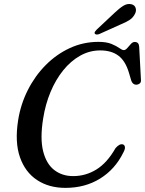

<svg xmlns="http://www.w3.org/2000/svg" viewBox="-20 -921 721 954"><path d="M592 -203Q599.5 -200 600.8 -189.8Q602 -179.5 592.5 -162.5Q552 -80 477.5 -33.8Q403 12.5 305 12.5Q223 12.5 164 -26.5Q105 -65.5 79 -140.2Q53 -215 70 -323Q82.5 -402.5 118 -473Q153.5 -543.5 207 -597.5Q260.5 -651.5 327.2 -682.2Q394 -713 469 -713Q509 -713 533.8 -702.8Q558.5 -692.5 572.8 -682.2Q587 -672 595 -672Q603.5 -672 612.2 -682Q621 -692 630 -702.2Q639 -712.5 649 -712.5Q670 -712.5 671.5 -689.5L680.5 -522.5Q681 -511.5 674 -506Q667 -500.5 657.5 -500Q640 -500 632.5 -519.5L620.5 -560Q603 -618.5 568.2 -644.5Q533.5 -670.5 478 -670.5Q425 -670.5 378.2 -644.2Q331.5 -618 294 -571.5Q256.5 -525 231 -463.8Q205.5 -402.5 194.5 -332.5Q178.5 -233.5 194.2 -170.2Q210 -107 249.2 -76.5Q288.5 -46 343.5 -46Q406 -46 459.2 -79Q512.5 -112 554 -185Q575.5 -209.5 592 -203ZM548.5 -856.5Q572.5 -879.5 592.5 -892Q612.5 -904.5 632.5 -900Q649.5 -896 654 -881.2Q658.5 -866.5 650.5 -852Q641.5 -833.5 624 -822Q606.5 -810.5 581.5 -800.5L472.5 -751.5Q466 -749 459.8 -749.5Q453.5 -750 451 -754Q448.5 -758.5 452 -763.8Q455.5 -769 460.5 -774Z"/></svg>

Font: Fraunces 9pt
Style: Italic
Weight: 400
Italic angle: -16°
Version: Version 1.000;[b76b70a41]